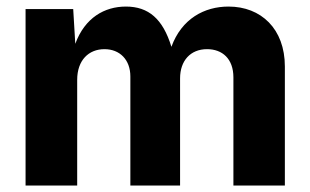

<svg xmlns="http://www.w3.org/2000/svg" viewBox="-20 -574 960 594"><path d="M59.1 0H218.8V-327.1C218.8 -387.7 254.4 -421.9 303.2 -421.9C350.6 -421.9 383.3 -389.2 383.3 -337.4V0H537.1V-331.5C537.1 -385.7 568.8 -421.9 620.6 -421.9C667.5 -421.9 702.1 -392.6 702.1 -334.5V0H861.3V-368.2C861.3 -484.9 787.6 -553.7 687 -553.7C612.3 -553.7 542 -516.1 510.3 -429.2C483.9 -515.6 439.5 -553.7 369.6 -553.7C303.7 -553.7 242.7 -519.5 212.9 -438.5L206.5 -545.9H59.1Z"/></svg>

Font: Raveo
Style: Bold
Weight: 700
Designer: Jakub Foglar, Rasmus Andersson (Inter)
Foundry: Jakubfoglar.com
Version: Version 1.100;Glyphs 3.2.3 (3260)